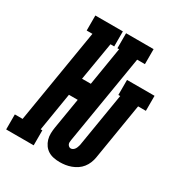

<svg xmlns="http://www.w3.org/2000/svg" viewBox="-224 -856 922 985"><g transform="rotate(30 237.5 -363.5)"><path d="M272 8Q254 8 236 4.5Q218 1 203.5 -8Q189 -17 179 -31Q169 -45 164 -62Q159 -79 159.5 -97.5Q160 -116 163 -134L193 -315H141L104 -89H114V0H-49V-89H-3L89 -646H55V-735H218V-646H196L158 -420H210L247 -646H237V-735H400V-646H354L267 -120Q266 -113 265.5 -106.5Q265 -100 267.5 -94.5Q270 -89 275 -85Q280 -81 286 -81Q293 -81 299 -85Q305 -89 309 -95Q313 -101 315 -107.5Q317 -114 319 -120L372 -441H361V-530H524V-441H478L423 -106Q420 -89 413.5 -73Q407 -57 396 -43Q385 -29 370 -19Q355 -9 338.5 -3Q322 3 305.5 5.5Q289 8 272 8Z"/></g></svg>

Font: Iosevka Curly Slab XBdObl
Style: Regular
Weight: 800
Italic angle: -9°
Monospace: yes
Designer: Belleve Invis
Foundry: Belleve Invis
Version: Version 11.1.0; ttfautohint (v1.8.3)